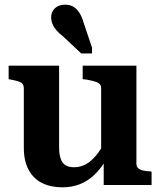

<svg xmlns="http://www.w3.org/2000/svg" viewBox="-20 -792 686 822"><path d="M233 -511V-163Q233 -133 239.5 -113.5Q246 -94 260 -85Q274 -76 298 -76Q324 -76 347 -88.5Q370 -101 391.5 -126.5Q413 -152 432 -193L434 -108Q411 -69 383.5 -43Q356 -17 322 -3.5Q288 10 247 10Q197 10 160 -8.5Q123 -27 102.5 -65Q82 -103 82 -159V-414Q82 -432 69 -439Q56 -446 27 -451L17 -453V-511ZM564 -511V-90Q564 -79 571.5 -72Q579 -65 592.5 -62Q606 -59 625 -58L629 -57V0H424V-111L413 -113V-414Q413 -432 397 -439Q381 -446 352 -451L334 -453V-511ZM337 -698 374 -588V-563H328L249 -637Q232 -650 221 -663Q210 -676 204.5 -690Q199 -704 199 -718Q199 -741 215 -756.5Q231 -772 259 -772Q279 -772 293.5 -763.5Q308 -755 319 -738.5Q330 -722 337 -698Z"/></svg>

Font: Roboto Serif 28pt SemiBold
Style: Regular
Weight: 600
Designer: Greg Gazdowicz
Foundry: Commercial Type
Version: Version 1.008